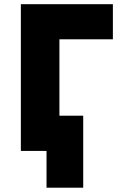

<svg xmlns="http://www.w3.org/2000/svg" viewBox="-20 -720 575 916"><path d="M202 175.5V0H148.5V-168H377V175.5ZM79.5 0V-700H518.5V-532.5H263.5V0Z"/></svg>

Font: Geologica Roman ExtraBold
Style: Regular
Weight: 800
Designer: Sindre Bremnes, Frode Helland
Foundry: Monokrom Skriftforlag AS
Version: Version 1.010;gftools[0.9.28]